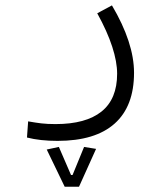

<svg xmlns="http://www.w3.org/2000/svg" viewBox="-20 -310 626 726"><path d="M197.8 222.7Q131.3 222.7 82 210L86.4 148.9Q113.8 153.8 136.2 156.5Q158.7 159.2 189.9 159.2Q304.7 159.2 363.8 111.8Q422.9 64.5 422.9 -31.2Q422.9 -76.2 404.3 -133.5Q385.7 -190.9 347.7 -259.8L403.3 -289.6Q486.8 -148.4 486.8 -34.7Q486.8 91.8 413.6 157.2Q340.3 222.7 197.8 222.7ZM224.6 396 156.7 255.4 202.6 245.6 248.5 351.6H254.4L297.9 245.6L343.3 252.9L278.8 396Z"/></svg>

Font: Cascadia Code NF Light
Style: Regular
Weight: 300
Monospace: yes
Designer: Aaron Bell
Foundry: Saja Typeworks
Version: Version 2404.023; ttfautohint (v1.8.4)